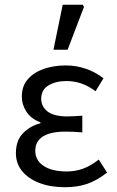

<svg xmlns="http://www.w3.org/2000/svg" viewBox="-20 -772 488 804"><path d="M251.5 12Q191.4 12 145.2 -5.7Q99 -23.4 72.8 -55.2Q46.6 -87 46.6 -130.5Q46.6 -184.5 77.3 -215.1Q108 -245.7 149.4 -255.7V-259.7Q110.6 -274.1 91 -303.8Q71.4 -333.5 71.4 -368Q71.4 -411.7 96.8 -440.5Q122.2 -469.4 164 -483.7Q205.7 -498 255 -498Q299.7 -498 340.1 -483.9Q380.5 -469.8 413.3 -444.2L380.1 -389.9Q351.6 -411.5 321.9 -422Q292.3 -432.6 257.9 -432.6Q213.3 -432.6 182.9 -414.2Q152.5 -395.8 152.5 -358.6Q152.5 -325.8 179.2 -305.1Q206 -284.4 263.4 -284.4Q278 -284.4 292.2 -285.5Q306.3 -286.6 324.7 -287.6V-217.6Q304.9 -219.6 288.1 -220.2Q271.3 -220.8 254.3 -220.8Q191.1 -220.8 159.4 -200.4Q127.7 -180 127.7 -140.7Q127.7 -100.3 162.7 -77.2Q197.6 -54 259.8 -54Q295 -54 326.9 -65.4Q358.9 -76.7 393.6 -103.8L428.4 -49.2Q384.3 -15.2 343.7 -1.6Q303 12 251.5 12ZM203.8 -563.7 242.6 -752.1H326.7L331.6 -742.9L263.1 -563.7Z"/></svg>

Font: Source Sans 3 VF
Style: Regular
Weight: 200
Designer: Paul D. Hunt
Foundry: Adobe
Version: Version 3.046;hotconv 1.0.118;makeotfexe 2.5.65603